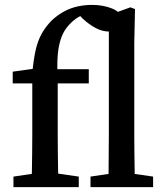

<svg xmlns="http://www.w3.org/2000/svg" viewBox="-20 -765 674 785"><path d="M35 0V-43L143 -59H191L302 -43V0ZM109 0Q110 -35 110.5 -70.5Q111 -106 111.5 -141.5Q112 -177 112 -212V-424H32V-472L147 -488L112 -465Q117 -521 125.5 -559Q134 -597 149.5 -625.5Q165 -654 190 -680Q213 -702 240 -717Q267 -732 296.5 -738.5Q326 -745 356 -745Q401 -745 437.5 -730.5Q474 -716 483 -686Q481 -666 466.5 -651Q452 -636 426 -636Q399 -636 372 -650Q345 -664 318 -689L292 -716L297 -721H338L343 -715Q309 -702 289 -687.5Q269 -673 252 -651Q236 -630 227 -600.5Q218 -571 215.5 -532Q213 -493 216 -442V-212Q216 -177 216.5 -141.5Q217 -106 217.5 -70.5Q218 -35 219 0ZM166 -424V-482H343V-424ZM350 0V-43L458 -59H495L606 -43V0ZM423 0Q424 -35 424 -70.5Q424 -106 424.5 -141.5Q425 -177 425 -212V-703L513 -735L532 -728L529 -590V-212Q529 -177 529.5 -141.5Q530 -106 530.5 -70.5Q531 -35 531 0Z"/></svg>

Font: Source Serif 4 18pt Medium
Style: Regular
Weight: 500
Designer: Frank Grießhammer
Foundry: Adobe Systems Incorporated
Version: Version 4.004;hotconv 1.0.116;makeotfexe 2.5.65601